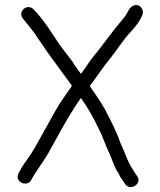

<svg xmlns="http://www.w3.org/2000/svg" viewBox="-20 -722 638 764"><path d="M512 -700C495 -694 490 -676 481 -662C478 -657 474 -652 470 -648C466 -643 462 -637 457 -632C420 -588 383 -534 346 -490C326 -464 323 -455 302 -428C293 -441 284 -452 277 -463C260 -492 233 -520 214 -549C183 -595 153 -645 115 -683C91 -712 47 -677 72 -647C81 -636 108 -603 118 -589C131 -568 151 -542 166 -518C198 -474 229 -432 261 -388C263 -385 265 -383 266 -380C245 -349 220 -316 201 -282C173 -232 146 -183 119 -135L103 -109C88 -86 71 -66 59 -42C54 -34 48 -24 51 -12C57 10 91 17 103 -4L108 -13C115 -25 124 -39 133 -52C151 -79 170 -106 185 -136L203 -168C233 -223 266 -282 302 -332C308 -323 314 -314 321 -304C342 -271 353 -250 370 -215C389 -180 400 -142 417 -108C425 -89 430 -74 438 -56C446 -39 451 -36 458 -19C463 -11 468 -4 473 3L479 12C502 40 548 6 525 -22C517 -33 506 -52 499 -63L490 -81C486 -89 483 -97 480 -104C475 -119 464 -141 458 -156C444 -199 418 -247 398 -286C383 -314 355 -354 337 -380C339 -382 340 -384 341 -385C372 -426 387 -451 418 -489C443 -519 473 -568 500 -595L514 -611L528 -629C533 -636 537 -644 541 -651L546 -661C556 -685 535 -709 512 -700Z"/></svg>

Font: Electronic
Style: Regular
Weight: 400
Version: Version 1.011